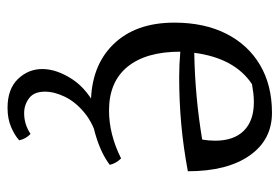

<svg xmlns="http://www.w3.org/2000/svg" viewBox="-136 -372 741 509"><g transform="rotate(90 234.5 -117.5)"><path d="M256 12Q156 12 98 -47Q40 -106 40 -209Q40 -289 69.5 -347Q99 -405 152.5 -436.5Q206 -468 279 -468Q351 -468 392.5 -408.5Q434 -349 434 -245Q370 -233 309 -227.5Q248 -222 184 -222Q152 -222 117 -225Q117 -134 157 -85Q197 -36 273 -36Q336 -36 400 -68Q413 -55 417 -38Q388 -16 343 -2Q298 12 256 12ZM120 -262Q236 -264 350 -283Q353 -301 353 -317Q353 -367 326.5 -393.5Q300 -420 251 -420Q238 -420 226 -418.5Q214 -417 203 -415Q134 -369 120 -262ZM266 233Q216 233 189.5 205.5Q163 178 163 141Q163 103 190 61.5Q217 20 275 -7H354Q308 5 279 29Q250 53 236.5 81Q223 109 223 134Q223 163 240.5 176Q258 189 280 189Q310 189 335 172Q348 184 352 202Q339 214 317 223.5Q295 233 266 233Z"/></g></svg>

Font: Mate
Style: Regular
Weight: 400
Designer: Eduardo Rodriguez Tunni
Foundry: Eduardo Rodriguez Tunni
Version: Version 1.003; ttfautohint (v1.8.4.7-5d5b);gftools[0.9.24]